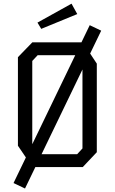

<svg xmlns="http://www.w3.org/2000/svg" viewBox="-20 -932 640 1071"><path d="M160.5 -696 80 -613V-119L161 0H441.5L520 -83V-577L441.5 -696ZM160 -129.5V-592L190 -624H402L440 -566.5V-104L410.5 -72H198.5ZM480.5 -791.5 55.5 89 119.5 119.5 544.5 -761ZM379 -911.5 189 -806 210 -771 411 -853.5Z"/></svg>

Font: Kode
Style: Regular
Weight: 400
Monospace: yes
Designer: Isa Ozler
Foundry: Kadena LLC
Version: Version 1.000;gftools[0.9.28]